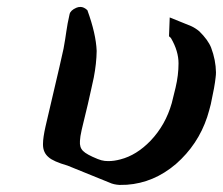

<svg xmlns="http://www.w3.org/2000/svg" viewBox="-20 -501 631 543"><path d="M170.9 -32.7Q130.4 -44.4 117.2 -56.6Q102.1 -69.3 101.6 -90.8Q101.6 -92.3 101.6 -94.2Q101.6 -111.8 108.9 -144L148.4 -313Q156.2 -346.7 159.7 -363.3Q165 -392.6 167.7 -412.6Q170.4 -432.6 176.8 -460.9Q179.2 -471.7 195.8 -479Q201.2 -481.4 207.5 -481.4Q217.3 -481.4 227.1 -472.2Q251.5 -405.3 253.4 -356.9Q252.9 -321.3 245.1 -281.2Q241.7 -265.1 237.8 -248L228.5 -206.5Q221.7 -179.7 213.9 -146L210.9 -133.3Q206.5 -113.8 206.1 -102.5Q204.6 -84 214.8 -74.2Q224.6 -64 256.3 -51.3Q267.1 -46.9 276.4 -45.9Q281.7 -45.4 286.6 -45.4Q302.7 -45.4 320.8 -50.3Q366.2 -62 405.8 -103Q448.2 -147.5 465.8 -209.5Q468.3 -218.8 476.6 -253.4Q484.9 -288.6 484.9 -321.8Q484.9 -356.4 463.9 -392.6Q463.4 -394 458 -398.4L460 -451.7L520.5 -427.2Q532.2 -421.9 543.5 -412.6Q568.4 -388.2 577.1 -366.2Q590.3 -331.1 590.8 -296.4Q590.8 -289.6 589.8 -282.2Q587.4 -257.8 576.2 -206.5Q571.8 -188.5 565.9 -169.9Q540 -91.8 477.5 -37.1Q415 16.1 338.9 21.5Q331.5 22 317.9 22Q301.3 21 290 15.6Z"/></svg>

Font: Caudex
Style: Bold
Weight: 700
Italic angle: -13°
Version: Version 1.04